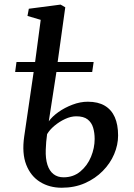

<svg xmlns="http://www.w3.org/2000/svg" viewBox="-20 -826 596 856"><path d="M197.5 -285Q212 -306 240 -326Q268 -346 302.8 -359.2Q337.5 -372.5 371.5 -372.5Q417 -372.5 447 -354.8Q477 -337 491.8 -303.5Q506.5 -270 506.5 -222Q506.5 -180 489 -138.8Q471.5 -97.5 438.2 -63.8Q405 -30 358.8 -9.5Q312.5 11 255 11Q200.5 11 158.8 -14.8Q117 -40.5 97 -91.5Q77 -142.5 88 -218L130 -505H47.5L53.5 -549.5H136.5L161.5 -737.5L102.5 -755L108.5 -787L250 -805.5L271 -793.5L237 -549.5H397.5L391 -505H231.5ZM320 -307.5Q296 -307.5 270.2 -295.5Q244.5 -283.5 223 -265.5Q201.5 -247.5 190 -228Q187.5 -211 186 -193.5Q184.5 -176 184 -159Q182.5 -119 191.5 -91.2Q200.5 -63.5 218.8 -49.5Q237 -35.5 263.5 -35.5Q307 -35.5 338.2 -61.5Q369.5 -87.5 385.8 -127Q402 -166.5 402 -206.5Q402 -234 395.2 -256.8Q388.5 -279.5 370.8 -293.5Q353 -307.5 320 -307.5Z"/></svg>

Font: Merriweather 36pt
Style: Italic
Weight: 400
Italic angle: -7.8°
Version: Version 2.101